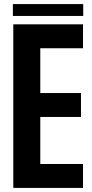

<svg xmlns="http://www.w3.org/2000/svg" viewBox="-20 -919 450 939"><path d="M45 0V-800H386V-683H177V-464H376V-347H177V-117H386V0ZM43 -841V-899H387V-841Z"/></svg>

Font: Big Shoulders Text ExtraBold
Style: Regular
Weight: 800
Designer: Patric King
Foundry: XO Type Co
Version: Version 1.000; ttfautohint (v1.8.2)